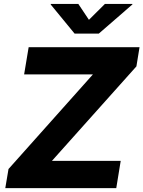

<svg xmlns="http://www.w3.org/2000/svg" viewBox="-20 -971 740 991"><path d="M7.3 0 23.9 -98.6 459.5 -586.9H104.5L127.9 -727.5H700.2L684.1 -628.4L248 -140.6H603L580.1 0ZM384.3 -950.7 439 -868.7 521.5 -950.7H663.6L663.1 -947.8L489.7 -797.4H365.2L241.7 -947.8L242.2 -950.7Z"/></svg>

Font: Inter 16pt ExtraBold
Style: Italic
Weight: 800
Italic angle: -9.3988°
Version: Version 4.001;git-66647c0bb